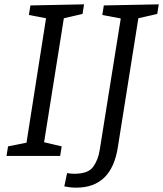

<svg xmlns="http://www.w3.org/2000/svg" viewBox="-20 -718 751 884"><path d="M367 -698 360 -654 274 -634 183 -63 264 -44 257 0H10L17 -44L102 -61L192 -634L113 -649L120 -693ZM711 -698 704 -654 617 -634 523 -43Q495 146 331 146Q304 146 276 140L289 79Q306 82 323 82Q386 82 409 50Q432 18 439 -27L536 -633L451 -649L458 -693Z"/></svg>

Font: Bitter Pro
Style: Italic
Weight: 400
Italic angle: -9°
Designer: Sol Matas, and Bitter project Authors
Foundry: Sol Matas
Version: Version 1.010